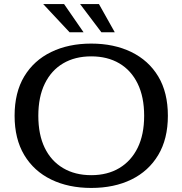

<svg xmlns="http://www.w3.org/2000/svg" viewBox="-20 -912 900 947"><path d="M430 15Q318 15 232.5 -26.5Q147 -68 99.5 -147.5Q52 -227 52 -341Q52 -456 99.5 -535Q147 -614 232.5 -655.5Q318 -697 430 -697Q542 -697 627.5 -655.5Q713 -614 760.5 -535Q808 -456 808 -341Q808 -227 760.5 -147.5Q713 -68 628 -26.5Q543 15 430 15ZM430 -48Q510 -48 568.5 -83Q627 -118 659 -183Q691 -248 691 -341Q691 -434 659 -499.5Q627 -565 568.5 -599.5Q510 -634 430 -634Q350 -634 291.5 -599.5Q233 -565 201 -499.5Q169 -434 169 -341Q169 -248 200.5 -183Q232 -118 291 -83Q350 -48 430 -48ZM323 -753 193 -892H296L392 -753ZM480 -753 375 -892H468L546 -753Z"/></svg>

Font: Montagu Slab 24pt
Style: Regular
Weight: 400
Designer: Florian Karsten
Foundry: Florian Karsten
Version: Version 1.000